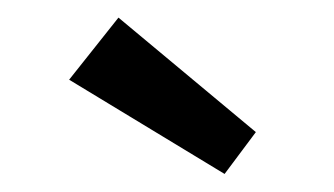

<svg xmlns="http://www.w3.org/2000/svg" viewBox="-20 -679 379 218"><path d="M235 -481.5 58.5 -588.5 114.5 -659 270.5 -529Z"/></svg>

Font: League Spartan Medium
Style: Regular
Weight: 500
Foundry: The League of Moveable Type
Version: Version 2.002